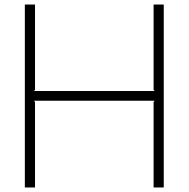

<svg xmlns="http://www.w3.org/2000/svg" viewBox="-20 -830 835 850"><path d="M705 0H660V-379L665 -384H130L135 -379V0H90V-810H135V-432L130 -427H665L660 -432V-810H705Z"/></svg>

Font: TypoPRO Sinkin Sans
Style: 200 X Light
Weight: 200
Designer: Keith Bates
Foundry: K-Type
Version: Sinkin Sans (version 1.0)  by Keith Bates   •   © 2014   www